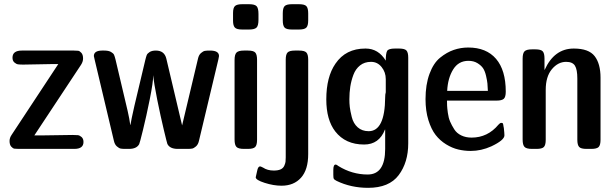

<svg xmlns="http://www.w3.org/2000/svg" viewBox="-20 -715 2958 922"><path d="M25.9 -38.1Q25.9 -53.2 36.1 -67.9L259.8 -407.2H222.2Q208 -407.2 157 -406Q106 -404.8 91.8 -404.8Q75.7 -404.8 66.9 -406Q58.1 -407.2 49.1 -415Q40 -422.9 40 -438Q40 -472.2 85 -472.2H335Q348.1 -472.2 355.5 -471.2Q362.8 -470.2 370.8 -461.2Q378.9 -452.1 378.9 -434.1Q378.9 -418.9 369.1 -403.8L145 -64.9H190.9Q213.9 -64.9 260 -65.9Q306.2 -66.9 328.1 -66.9Q345.2 -66.9 354 -65.9Q362.8 -64.9 371.8 -56.9Q380.9 -48.8 380.9 -33.2Q380.9 0 336.9 0H69.8Q56.6 0 49.3 -1Q42 -2 33.9 -11Q25.9 -20 25.9 -38.1Z M430.7 -445.8Q430.7 -471.7 469.7 -472.2H480.5Q501.5 -472.2 512.9 -465.6Q524.4 -459 527.6 -451.9Q530.8 -444.8 534.7 -429.2L592.8 -183.1Q601.6 -145 605.5 -115.2H606.4Q609.4 -136.2 625.5 -207L677.7 -426.8Q681.6 -442.9 684.6 -450.4Q687.5 -458 698.5 -465.1Q709.5 -472.2 728.5 -472.2Q769.5 -472.2 778.8 -433.1L854.5 -112.8L930.7 -433.1Q934.6 -451.2 945.1 -460.2Q955.6 -469.2 963.6 -470.7Q971.7 -472.2 988.8 -472.2Q1031.7 -472.2 1031.7 -445.8Q1031.7 -444.8 1028.8 -430.2L935.5 -39.1Q931.6 -21 921.1 -12Q910.6 -2.9 902.6 -1.5Q894.5 0 881.8 0H833.5Q795.4 0 783.7 -23.9Q781.7 -28.8 766.6 -91.8Q751.5 -154.8 735.1 -235.8Q718.8 -316.9 715.8 -354Q715.8 -320.8 699.2 -238.3Q682.6 -155.8 666.7 -91.3Q650.9 -26.9 648.4 -22.9Q636.2 0 599.6 0H580.6Q567.4 0 559.6 -1.5Q551.8 -2.9 541.3 -12Q530.8 -21 526.9 -39.1L434.6 -428.2Q430.7 -444.8 430.7 -445.8Z M1099.1 -615.2V-652.8Q1099.1 -677.7 1108.6 -686.3Q1118.2 -694.8 1143.1 -694.8H1176.3Q1203.1 -694.8 1212.2 -685.3Q1221.2 -675.8 1221.2 -647.9V-620.1Q1221.2 -591.3 1211.7 -582.3Q1202.1 -573.2 1176.3 -573.2H1143.1Q1116.2 -573.2 1107.7 -582.8Q1099.1 -592.3 1099.1 -615.2ZM1106.4 -44.9V-426.8Q1106.4 -453.6 1116 -462.9Q1125.5 -472.2 1151.4 -472.2H1170.4Q1197.3 -472.2 1205.8 -462.6Q1214.4 -453.1 1214.4 -428.2V-43.9Q1214.4 -18.1 1205.3 -9Q1196.3 0 1170.4 0H1151.4Q1124.5 0 1115.5 -9.5Q1106.4 -19 1106.4 -44.9Z M1208 136.2Q1208 134.3 1214.8 106Q1218.8 84 1229 84Q1231.9 84 1243.2 89.8Q1264.2 104 1294.9 104Q1314.9 104 1327.4 98.4Q1339.8 92.8 1345 81.3Q1350.1 69.8 1351.1 62Q1352.1 54.2 1352.1 41V-428.2Q1352.1 -454.1 1361.1 -463.1Q1370.1 -472.2 1396 -472.2H1416Q1442.9 -472.2 1451.4 -462.6Q1460 -453.1 1460 -428.2V24.9Q1460 100.1 1425.5 138.4Q1391.1 176.8 1332 176.8Q1293.9 176.8 1251 163.1Q1208 149.4 1208 136.2ZM1337.9 -617.2V-650.9Q1337.9 -676.8 1346.9 -685.8Q1356 -694.8 1381.8 -694.8H1416Q1442.9 -694.8 1451.4 -685.3Q1460 -675.8 1460 -650.9V-617.2Q1460 -591.3 1450.9 -582.3Q1441.9 -573.2 1416 -573.2H1381.8Q1355 -573.2 1346.4 -582.8Q1337.9 -592.3 1337.9 -617.2Z M1546.9 -237.8Q1546.9 -345.7 1590.8 -409.2Q1640.1 -481.9 1734.4 -481.9Q1735.4 -481.9 1735.8 -481.9Q1796.9 -481.9 1832.5 -423.8Q1832.5 -459 1839.1 -470.5Q1845.7 -481.9 1876.5 -481.9H1896.5Q1923.3 -481.9 1931.9 -472.4Q1940.4 -462.9 1940.4 -438V-26.9Q1940.4 64.9 1894.5 126Q1848.6 187 1747.6 187Q1665.5 187 1596.7 153.8Q1585.4 147.9 1583 144Q1580.6 140.1 1580.6 124V101.1Q1580.6 75.2 1591.8 75.2Q1596.7 75.2 1604.5 82Q1670.4 123 1745.6 123Q1829.6 123 1829.6 0V-92.8H1828.6Q1800.8 -21 1728.5 -21Q1638.7 -21 1589.8 -84Q1546.9 -139.6 1546.9 -237.8ZM1657.7 -237.8Q1657.7 -218.8 1659.7 -201.4Q1661.6 -184.1 1669.2 -153.1Q1676.8 -122.1 1697.8 -103.5Q1718.8 -85 1750.5 -85Q1828.6 -85 1829.6 -248Q1829.6 -262.2 1832.5 -272V-335Q1832.5 -368.2 1812.5 -393.1Q1792.5 -418 1761.5 -418Q1730.5 -418 1709 -400.9Q1687.5 -383.8 1677 -355.5Q1666.5 -327.1 1662.1 -298.6Q1657.7 -270 1657.7 -237.8Z M2023.4 -238.8Q2023.4 -308.6 2042.5 -360.4Q2061.5 -412.1 2093.5 -438Q2125.5 -463.9 2158.9 -475.3Q2192.4 -486.8 2228.5 -486.8Q2315.4 -486.8 2362.1 -432.4Q2408.7 -377.9 2408.7 -274.9Q2408.7 -249 2399.2 -240.5Q2389.6 -231.9 2364.7 -231.9H2126.5Q2126.5 -218.8 2127 -207.8Q2127.4 -196.8 2130.6 -172.9Q2133.8 -148.9 2141.6 -130.9Q2149.4 -112.8 2161.4 -94Q2173.3 -75.2 2195.1 -64.7Q2216.8 -54.2 2244.6 -54.2Q2321.8 -54.2 2373.5 -116.2Q2381.3 -125 2386.7 -125Q2393.6 -125 2395 -122.1Q2396.5 -119.1 2398.4 -105Q2399.4 -102.1 2399.4 -101.1Q2402.3 -74.2 2402.3 -64.9Q2402.3 -42 2339.4 -12.2Q2290.5 9.8 2240.7 9.8Q2210 9.8 2180.7 2.9Q2151.4 -3.9 2122.1 -22Q2092.8 -40 2071.8 -67.1Q2050.8 -94.2 2037.1 -138.4Q2023.4 -182.6 2023.4 -238.8ZM2127.4 -278.8H2322.8Q2321.8 -300.8 2320.6 -314.5Q2319.3 -328.1 2314 -351.1Q2308.6 -374 2299.6 -387.5Q2290.5 -400.9 2272.5 -411.9Q2254.4 -422.9 2229.5 -422.9Q2181.6 -422.9 2156 -381.3Q2130.4 -339.8 2127.4 -278.8Z M2489.7 -44.9V-433.1Q2489.7 -460 2499.3 -469Q2508.8 -478 2534.7 -478H2550.8Q2577.6 -478 2586.2 -468.5Q2594.7 -459 2594.7 -434.1V-379.9H2595.7Q2641.6 -481.9 2735.4 -481.9Q2807.1 -481.9 2835.4 -445.6Q2863.8 -409.2 2863.8 -341.8V-43.9Q2863.8 -18.1 2854.7 -9Q2845.7 0 2819.3 0H2796.4Q2769.5 0 2761 -9.5Q2752.4 -19 2752.4 -43.9V-337.9Q2752.4 -380.9 2741 -399.4Q2729.5 -418 2698.7 -418Q2659.7 -418 2630.1 -382.6Q2600.6 -347.2 2600.6 -283.2V-43.9Q2600.6 -18.1 2591.6 -9Q2582.5 0 2556.6 0H2534.7Q2507.8 0 2498.8 -9.5Q2489.7 -19 2489.7 -44.9Z"/></svg>

Font: CMU Sans Serif Demi Condensed
Style: DemiCondensed
Weight: 600
Width: 3
Version: Version 0.7.0